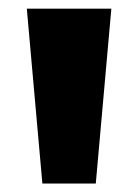

<svg xmlns="http://www.w3.org/2000/svg" viewBox="-20 -828 320 444"><path d="M78 -403.5 42 -808H237.5L201.5 -403.5Z"/></svg>

Font: Encode Sans Exp XBd
Style: Regular
Weight: 800
Width: 7
Designer: Multiple Designers
Foundry: Impallari Type
Version: Version 3.002; ttfautohint (v1.8.3) -l 8 -r 50 -G 200 -x 14 